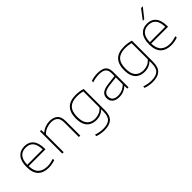

<svg xmlns="http://www.w3.org/2000/svg" viewBox="121 -1930 3282 3282"><g transform="rotate(-45 1761.5 -289.0)"><path d="M324 9Q202 9 133 -58.5Q64 -126 64 -270Q64 -409.5 124.2 -478.8Q184.5 -548 288 -548Q392.5 -548 449.8 -478.5Q507 -409 507 -270V-255H100Q103.5 -133 163.2 -78.5Q223 -24 326 -24Q363 -24 401 -31.2Q439 -38.5 481 -52V-18Q440 -4.5 401.5 2.2Q363 9 324 9ZM288 -515Q200.5 -515 151.8 -460.5Q103 -406 100 -288H472Q469 -405 422.2 -460Q375.5 -515 288 -515Z M658 0V-540H688L691 -473H695Q737 -510 790 -529Q843 -548 899 -548Q987 -548 1040 -502.8Q1093 -457.5 1093 -350V0H1059V-351Q1059 -441 1016.2 -478Q973.5 -515 899 -515Q849.5 -515 793 -495.5Q736.5 -476 692 -428V0Z M1452 230Q1414.5 230 1367.2 222.5Q1320 215 1281 201V167Q1328.5 182.5 1370.5 189.8Q1412.5 197 1453 197Q1561 197 1612.5 150.8Q1664 104.5 1664 -11V-63H1661Q1629 -30 1582.5 -10.5Q1536 9 1478 9Q1412.5 9 1360 -17.5Q1307.5 -44 1276.8 -103Q1246 -162 1246 -259Q1246 -548 1528 -548Q1614 -548 1698 -524V-14Q1698 117 1636.2 173.5Q1574.5 230 1452 230ZM1480 -24Q1530.5 -24 1579.2 -43.5Q1628 -63 1664 -107V-498Q1637 -505.5 1601.5 -510.2Q1566 -515 1524 -515Q1404 -515 1343 -454Q1282 -393 1282 -263Q1282 -174 1308 -121.8Q1334 -69.5 1378.8 -46.8Q1423.5 -24 1480 -24Z M2035 8Q1953.5 8 1908.2 -29.8Q1863 -67.5 1863 -134Q1863 -200 1908.5 -236.8Q1954 -273.5 2058 -286L2226 -306.5V-368Q2226 -427 2206.2 -458.8Q2186.5 -490.5 2149.2 -502.8Q2112 -515 2059 -515Q2024 -515 1981.2 -509Q1938.5 -503 1894 -487V-521Q1929.5 -534.5 1973.2 -541.2Q2017 -548 2058 -548Q2121.5 -548 2166.8 -531.8Q2212 -515.5 2236 -476.5Q2260 -437.5 2260 -369V0H2230L2227 -67H2223Q2192.5 -34 2142 -13Q2091.5 8 2035 8ZM1900 -136Q1900 -84.5 1932.8 -54.8Q1965.5 -25 2035 -25Q2088.5 -25 2137.8 -46Q2187 -67 2226 -109V-273.5L2057 -253Q1971.5 -242.5 1935.8 -214.5Q1900 -186.5 1900 -136Z M2619 230Q2581.5 230 2534.2 222.5Q2487 215 2448 201V167Q2495.5 182.5 2537.5 189.8Q2579.5 197 2620 197Q2728 197 2779.5 150.8Q2831 104.5 2831 -11V-63H2828Q2796 -30 2749.5 -10.5Q2703 9 2645 9Q2579.5 9 2527 -17.5Q2474.5 -44 2443.8 -103Q2413 -162 2413 -259Q2413 -548 2695 -548Q2781 -548 2865 -524V-14Q2865 117 2803.2 173.5Q2741.5 230 2619 230ZM2647 -24Q2697.5 -24 2746.2 -43.5Q2795 -63 2831 -107V-498Q2804 -505.5 2768.5 -510.2Q2733 -515 2691 -515Q2571 -515 2510 -454Q2449 -393 2449 -263Q2449 -174 2475 -121.8Q2501 -69.5 2545.8 -46.8Q2590.5 -24 2647 -24Z M3287 9Q3165 9 3096 -58.5Q3027 -126 3027 -270Q3027 -409.5 3087.2 -478.8Q3147.5 -548 3251 -548Q3355.5 -548 3412.8 -478.5Q3470 -409 3470 -270V-255H3063Q3066.5 -133 3126.2 -78.5Q3186 -24 3289 -24Q3326 -24 3364 -31.2Q3402 -38.5 3444 -52V-18Q3403 -4.5 3364.5 2.2Q3326 9 3287 9ZM3251 -515Q3163.5 -515 3114.8 -460.5Q3066 -406 3063 -288H3435Q3432 -405 3385.2 -460Q3338.5 -515 3251 -515ZM3236 -632 3370 -808H3412L3272 -632Z"/></g></svg>

Font: Encode Sans Exp Th
Style: Regular
Weight: 100
Width: 7
Designer: Multiple Designers
Foundry: Impallari Type
Version: Version 3.002; ttfautohint (v1.8.3) -l 8 -r 50 -G 200 -x 14 